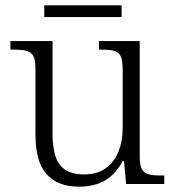

<svg xmlns="http://www.w3.org/2000/svg" viewBox="-20 -690 658 720"><path d="M277 10Q196 10 154.5 -37Q113 -84 113 -185V-433Q113 -466 104.5 -480.5Q96 -495 79 -499.5Q62 -504 33 -504H19V-536H177V-186Q177 -142 187 -107.5Q197 -73 223 -54.5Q249 -36 295 -36Q345 -36 377 -59.5Q409 -83 424.5 -122Q440 -161 440 -210V-431Q440 -464 432.5 -479.5Q425 -495 407.5 -499.5Q390 -504 361 -504H351V-536H504V-102Q504 -71 512 -56Q520 -41 537 -36.5Q554 -32 579 -32H596V0H453L445 -86H440Q414 -37 374 -13.5Q334 10 277 10ZM146 -626V-670H436V-626Z"/></svg>

Font: Noto Serif Thai Light
Style: Regular
Weight: 300
Version: Version 2.001